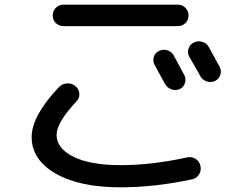

<svg xmlns="http://www.w3.org/2000/svg" viewBox="-20 -760 1040 820"><path d="M721.7 -523.4Q736.3 -496.1 766.6 -440.4Q775.4 -423.8 770 -405.8Q764.6 -387.7 748 -379.9Q732.4 -372.1 713.9 -377.9Q695.3 -383.8 685.5 -400.4Q677.7 -414.1 663.1 -440.9Q648.4 -467.8 640.6 -482.4Q631.8 -498 636.7 -516.1Q641.6 -534.2 658.2 -542Q674.8 -550.8 693.8 -545.4Q712.9 -540 721.7 -523.4ZM835 -435.5Q828.1 -449.2 812 -476.6Q795.9 -503.9 789.1 -516.6Q779.3 -533.2 784.7 -551.3Q790 -569.3 807.1 -578.1Q824.2 -586.9 843.3 -581.5Q862.3 -576.2 872.1 -558.6Q887.7 -530.3 918 -474.6Q926.8 -459 920.9 -440.4Q915 -421.9 897.9 -414.1Q880.9 -406.2 862.3 -412.6Q843.8 -418.9 835 -435.5ZM739.3 -740.2Q757.8 -740.2 771.5 -727.1Q785.2 -713.9 785.2 -693.8Q785.2 -673.8 771.5 -661.1Q757.8 -648.4 739.3 -648.4H251Q232.4 -648.4 218.8 -661.1Q205.1 -673.8 205.1 -693.8Q205.1 -713.9 218.8 -727.1Q232.4 -740.2 251 -740.2ZM495.1 40Q319.3 40 217.3 -19Q115.2 -78.1 115.2 -174.8Q115.2 -264.6 231.4 -387.7Q245.1 -402.3 266.1 -403.8Q287.1 -405.3 302.7 -391.6Q317.4 -379.9 318.8 -360.4Q320.3 -340.8 306.6 -327.1Q221.7 -236.3 221.7 -184.6Q221.7 -126 293.9 -90.3Q366.2 -54.7 495.1 -54.7Q629.9 -54.7 779.3 -87.9Q797.9 -91.8 814.5 -82Q831.1 -72.3 835.9 -52.2Q840.8 -32.2 830.1 -15.1Q819.3 2 799.8 5.9Q641.6 40 495.1 40Z"/></svg>

Font: Rounded Mgen+ 1mn medium
Style: Regular
Weight: 500
Designer: [Source Han Sans]
Ryoko NISHIZUKA  (kana & ideographs); Paul D. Hunt (Latin, Greek & Cyrillic); Wenlong ZHANG  (bopomofo
Version: Version 1.059.20150602